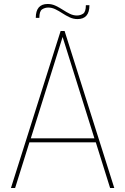

<svg xmlns="http://www.w3.org/2000/svg" viewBox="-20 -946 630 966"><path d="M430 -850ZM370 -850Q349 -850 330 -859Q311 -868 293.5 -879.5Q276 -891 258.5 -899.5Q241 -908 223 -908Q206 -908 192 -899Q178 -890 178 -856H160Q160 -926 220 -926Q241 -926 260 -917Q279 -908 296.5 -896.5Q314 -885 331.5 -876.5Q349 -868 367 -868Q384 -868 398 -877Q412 -886 412 -920H430Q430 -850 370 -850ZM555 0H534L462 -230H128L56 0H35L285 -790H305ZM455 -250 295 -760 135 -250Z"/></svg>

Font: Tanohe Sans Thin
Style: Regular
Weight: 100
Designer: Village Type and Design LLC & Cristiano Sobral
Foundry: Cooper Hewitt Smithsonian Design Museum
Version: Version 1.00;September 29, 2021;FontCreator 13.0.0.2655 64-b